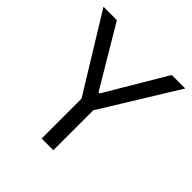

<svg xmlns="http://www.w3.org/2000/svg" viewBox="-193 -874 1020 1020"><g transform="rotate(45 317.0 -364.0)"><path d="M9.8 -727.5H110.4L312.5 -387.7H321.3L522.5 -727.5H624L360.4 -299.8V0H272.5V-299.8Z"/></g></svg>

Font: Inter Display
Style: Regular
Weight: 400
Designer: Rasmus Andersson
Foundry: rsms
Version: Version 4.000;git-37864ae